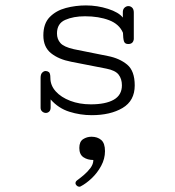

<svg xmlns="http://www.w3.org/2000/svg" viewBox="-20 -417 645 709"><path d="M272.5 272.5Q267.6 272.5 263.2 268.3Q258.8 264.2 258.8 259.3Q258.8 253.4 264.6 249Q275.4 241.2 289.3 229.5Q303.2 217.8 314 203.4Q324.7 189 324.7 173.8Q303.2 173.8 288.1 163.6Q272.9 153.3 272.9 129.4Q272.9 106 286.9 96.9Q300.8 87.9 317.9 87.9Q339.8 87.9 353.8 99.9Q367.7 111.8 367.7 141.1Q367.7 169.4 353.5 195.6Q339.4 221.7 318.4 241.5Q297.4 261.2 277.3 271.5Q275.9 272.5 272.5 272.5ZM318.4 8.3Q276.4 8.3 236.1 -4.4Q195.8 -17.1 167 -49.8V-20.5Q167 -9.8 161.6 -4.9Q156.2 0 149.4 0Q142.1 0 136 -5.1Q129.9 -10.3 129.9 -19V-129.4Q129.9 -143.1 136 -148.9Q142.1 -154.8 148.4 -154.8Q155.3 -154.8 160.6 -150.6Q166 -146.5 166 -129.4Q166 -101.6 185.8 -79.6Q205.6 -57.6 239.5 -44.7Q273.4 -31.7 315.4 -31.7Q370.1 -31.7 400.1 -48.8Q430.2 -65.9 430.2 -102.1Q430.2 -125.5 418 -141.4Q405.8 -157.2 372.6 -163.6L242.7 -189Q196.8 -197.8 168.5 -220.5Q140.1 -243.2 140.1 -286.1Q140.1 -330.1 163.6 -354Q187 -377.9 223.1 -387.5Q259.3 -397 297.4 -397Q339.4 -397 378.9 -384.3Q418.5 -371.6 433.6 -352.1V-370.1Q433.1 -382.3 439.7 -388.4Q446.3 -394.5 454.1 -394.5Q461.9 -394.5 468 -388.7Q474.1 -382.8 474.1 -370.6V-272.5Q471.7 -254.4 453.6 -254.4Q440.9 -254.4 437.7 -264.6Q434.6 -274.9 434.1 -295.9Q420.4 -328.1 382.6 -342.5Q344.7 -356.9 293.9 -356.9Q251 -356.9 220.7 -343.5Q190.4 -330.1 190.4 -293.5Q190.4 -272.5 203.1 -258.1Q215.8 -243.7 252.4 -235.4L378.9 -210Q421.4 -201.7 449.5 -178.5Q477.5 -155.3 477.5 -101.6Q477.5 -44.9 432.6 -18.3Q387.7 8.3 318.4 8.3Z"/></svg>

Font: Cutive Mono
Style: Regular
Weight: 400
Designer: Vernon Adams
Foundry: Vernon Adams
Version: Version 1.110; ttfautohint (v1.8.4.7-5d5b)